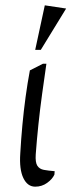

<svg xmlns="http://www.w3.org/2000/svg" viewBox="-20 -698 268 720"><path d="M112 2Q83 2 67.5 -30.5Q52 -63 56 -122Q59 -176 64 -229.5Q69 -283 76 -334.5Q83 -386 92 -434L141 -459H154Q146 -404 138 -346Q130 -288 124 -230.5Q118 -173 114 -119Q112 -89 120 -76.5Q128 -64 144.5 -61Q161 -58 185 -56L184 -43Q176 -26 156.5 -12Q137 2 112 2ZM112 -511 148 -678 228 -666 133 -511Z"/></svg>

Font: Ancizar Serif Light
Style: Italic
Weight: 300
Italic angle: -4°
Designer: Cesar Puertas, Viviana Monsalve, Julian Moncada, Julian Prieto, Jose Castro, Felipe Aragon, Mariel Hernandez, Sara Alarc
Version: Version 8.100